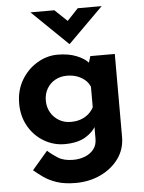

<svg xmlns="http://www.w3.org/2000/svg" viewBox="-60 -740 753 1007"><g transform="rotate(-5 316.5 -236.0)"><path d="M297.9 219.7Q239.3 219.7 198.7 206.1Q158.2 192.4 129.9 172.4Q101.6 152.3 80.1 133.8L162.1 38.1Q185.5 59.6 215.8 78.6Q246.1 97.7 295.9 97.7Q329.1 97.7 357.4 86.4Q385.7 75.2 403.3 53.2Q420.9 31.2 420.9 -2V-97.7L425.8 -73.2Q410.2 -39.1 368.2 -13.7Q326.2 11.7 257.8 11.7Q199.2 11.7 148.4 -18.6Q97.7 -48.8 67.9 -101.6Q38.1 -154.3 38.1 -220.7Q38.1 -290 69.8 -343.8Q101.6 -397.5 152.8 -428.2Q204.1 -459 260.7 -459Q317.4 -459 359.4 -442.4Q401.4 -425.8 421.9 -402.3L417 -388.7L431.6 -436.5H560.5V0Q560.5 64.5 524.9 113.8Q489.3 163.1 429.7 191.4Q370.1 219.7 297.9 219.7ZM178.7 -224.6Q178.7 -189.5 194.8 -161.6Q210.9 -133.8 238.3 -117.7Q265.6 -101.6 299.8 -101.6Q329.1 -101.6 351.6 -109.4Q374 -117.2 391.6 -131.8Q409.2 -146.5 420.9 -168V-275.4Q412.1 -297.9 394 -313Q376 -328.1 352.5 -336.4Q329.1 -344.7 299.8 -344.7Q265.6 -344.7 238.3 -329.6Q210.9 -314.5 194.8 -287.1Q178.7 -259.8 178.7 -224.6ZM264.6 -692.4 342.8 -618.2 308.6 -608.4 387.7 -692.4H513.7L329.1 -508.8H328.1L138.7 -692.4Z"/></g></svg>

Font: Josefin Sans CFJ
Style: Bold
Weight: 700
Designer: Santiago Orozco
Foundry: Typemade
Version: Version 2.001